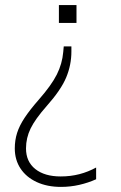

<svg xmlns="http://www.w3.org/2000/svg" viewBox="-20 -519 473 753"><path d="M219 214Q165 214 124 195Q83 176 60.5 142Q38 108 38 63Q38 31 47 2.5Q56 -26 76.5 -57Q97 -88 132 -128Q182 -185 203 -227Q224 -269 228 -315L230 -337H260V-317Q260 -264 239.5 -215Q219 -166 163 -103Q118 -52 100 -15Q82 22 82 63Q82 115 118.5 144Q155 173 218 173Q257 173 291.5 164Q326 155 357 138V184Q326 198 291 206Q256 214 219 214ZM280 -499V-429H211V-499Z"/></svg>

Font: Mulish ExtraLight
Style: Regular
Weight: 200
Designer: Vernon Adams
Foundry: Vernon Adams
Version: Version 3.603